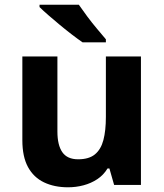

<svg xmlns="http://www.w3.org/2000/svg" viewBox="-20 -786 697 816"><path d="M579 -546V0H465L445 -70H437Q420 -42 393.5 -24.5Q367 -7 335 1.5Q303 10 269 10Q211 10 167 -11Q123 -32 99 -76Q75 -120 75 -190V-546H224V-227Q224 -169 245 -139Q266 -109 312 -109Q358 -109 383.5 -130Q409 -151 419.5 -191Q430 -231 430 -289V-546ZM315 -766Q330 -744 350.5 -716.5Q371 -689 392.5 -663.5Q414 -638 430 -619V-606H331Q312 -619 286.5 -638.5Q261 -658 234.5 -680Q208 -702 185 -722Q162 -742 148 -756V-766Z"/></svg>

Font: Noto Sans Myanmar
Style: Regular
Weight: 400
Designer: Monotype Design Team
Foundry: Monotype Imaging Inc.
Version: Version 2.107